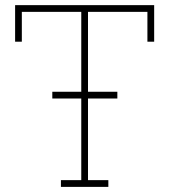

<svg xmlns="http://www.w3.org/2000/svg" viewBox="-20 -731 664 751"><path d="M218.3 0V-26.4H297.9V-684.6H65.4V-567.9H39.1V-710.9H583V-567.9H556.6V-684.6H324.2V-26.4H403.8V0ZM184.6 -345.7V-372.1H439V-345.7Z"/></svg>

Font: Roboto Slab LO Thin
Style: Regular
Weight: 250
Designer: Google
Version: Version 2.00;September 28, 2018;FontCreator 11.5.0.2427 64-b